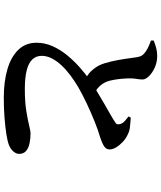

<svg xmlns="http://www.w3.org/2000/svg" viewBox="64 -894 871 1040"><g transform="rotate(90 500.0 -374.5)"><path d="M509 41Q423 41 356 21.5Q289 2 250.5 -37.5Q212 -77 212 -137Q212 -182 231 -224Q250 -266 280.5 -303Q311 -340 345 -370Q379 -400 409 -421Q437 -440 472 -461.5Q507 -483 542 -503Q577 -523 604 -538.5Q631 -554 642 -562Q652 -567 653.5 -574Q655 -581 652 -591Q647 -605 635 -615.5Q623 -626 611 -635L618 -647Q644 -645 667.5 -642.5Q691 -640 710 -630Q730 -621 748.5 -604Q767 -587 778.5 -568Q790 -549 790 -532Q790 -515 775 -504Q760 -493 724 -481Q686 -470 637.5 -450.5Q589 -431 540.5 -408Q492 -385 450 -361Q417 -341 387 -318.5Q357 -296 333.5 -270.5Q310 -245 296.5 -218.5Q283 -192 283 -164Q283 -134 302.5 -113.5Q322 -93 362 -83Q402 -73 463 -73Q532 -73 581.5 -81Q631 -89 661 -96.5Q691 -104 702 -104Q731 -104 757 -98.5Q783 -93 798.5 -79.5Q814 -66 814 -42Q814 -26 800.5 -10.5Q787 5 766 13Q746 21 707.5 27Q669 33 618.5 37Q568 41 509 41ZM416 -399Q386 -411 366.5 -431.5Q347 -452 334 -477Q323 -501 314.5 -537Q306 -573 300 -612Q294 -651 290 -682Q287 -699 280 -709Q273 -719 258 -729Q246 -737 230.5 -744Q215 -751 200 -756V-771Q220 -779 240.5 -784.5Q261 -790 283 -790Q317 -790 346 -777Q375 -764 393 -745.5Q411 -727 411 -711Q411 -696 408 -679Q405 -662 405 -642Q405 -623 407 -600Q409 -577 413 -554.5Q417 -532 423 -516Q434 -491 451 -474.5Q468 -458 492 -448Z"/></g></svg>

Font: Noto Serif TC
Style: Bold
Weight: 700
Designer: Ryoko NISHIZUKA 西塚涼子 (kana & ideographs); Frank Grießhammer (Latin, Greek & Cyrillic); Wenlong ZHANG 张文龙 (bopomofo); San
Foundry: Adobe
Version: Version 2.002-H1;hotconv 1.1.0;makeotfexe 2.6.0